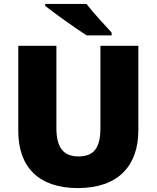

<svg xmlns="http://www.w3.org/2000/svg" viewBox="-20 -1013 797 977"><path d="M420 -993H210V-983C258 -945 367 -867 421 -833H548V-847C515 -884 454 -948 420 -993ZM684 -350V-780H491V-362C491 -260 458 -217 379 -217C305 -217 267 -260 267 -361V-780H73V-346C73 -161 179 -56 376 -56C582 -56 684 -170 684 -350Z"/></svg>

Font: Noto Sans Malayalam UI Black
Style: Regular
Weight: 900
Designer: Jelle Bosma - Monotype Design Team
Foundry: Monotype Imaging Inc.
Version: Version 2.104